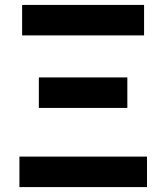

<svg xmlns="http://www.w3.org/2000/svg" viewBox="-20 -761 676 781"><path d="M70 -617H566V-741H70ZM138 -322H498V-446H138ZM59 0H578V-124H59Z"/></svg>

Font: DAIFUKU Sans JP
Style: Bold
Weight: 700
Designer: Original font ‘Source Han Sans JP’ : Ryoko NISHIZUKA  (kana, bopomofo & ideographs); Paul D. Hunt (Latin, Greek & Cyrill
Foundry: Daifuku
Version: Version 1.001